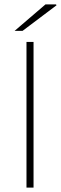

<svg xmlns="http://www.w3.org/2000/svg" viewBox="-20 -850 276 870"><path d="M100 0V-660H132V0ZM46 -710 186 -830H234L236 -826L82 -710Z"/></svg>

Font: Mada ExtraLight
Style: Regular
Weight: 250
Designer: Khaled Hosny
Version: Version 1.5